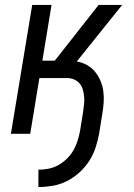

<svg xmlns="http://www.w3.org/2000/svg" viewBox="-20 -540 540 775"><path d="M135 215V145Q155 145 175.5 141Q196 137 214.5 127Q233 117 249.5 101Q266 85 276.5 66.5Q287 48 293 28.5Q299 9 303 -11L316 -92Q318 -107 319.5 -122Q321 -137 319.5 -151.5Q318 -166 314 -179.5Q310 -193 301 -203.5Q292 -214 278.5 -219.5Q265 -225 250 -225H139L102 0H24L110 -520H188L151 -295H201L378 -520H473L290 -292Q312 -288 331 -277.5Q350 -267 363.5 -250.5Q377 -234 385.5 -214Q394 -194 397 -172Q400 -150 398.5 -127Q397 -104 393 -81L380 0Q375 28 365.5 56.5Q356 85 339.5 110.5Q323 136 299.5 157Q276 178 249 191.5Q222 205 192.5 210Q163 215 135 215Z"/></svg>

Font: Iosevka Fixed
Style: Italic
Weight: 400
Italic angle: -9°
Monospace: yes
Designer: Belleve Invis
Foundry: Belleve Invis
Version: Version 33.2.4